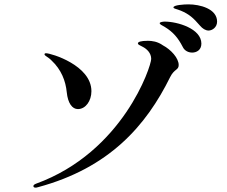

<svg xmlns="http://www.w3.org/2000/svg" viewBox="-20 -868 1040 880"><path d="M936 -728C952 -728 975 -742 975 -769C975 -828 896 -848 844 -848C823 -848 775 -845 775 -834C775 -828 790 -827 809 -819C847 -803 866 -786 897 -750C908 -737 922 -728 936 -728ZM861 -627C880 -627 903 -638 903 -668C903 -737 793 -769 735 -769C728 -769 712 -767 712 -762C712 -756 721 -753 736 -744C774 -721 797 -693 817 -654C826 -634 845 -627 861 -627ZM142 -8C146 -8 147 -8 154 -10C481 -98 650 -292 760 -515C779 -553 799 -546 799 -570C799 -602 763 -641 727 -660C702 -678 676 -681 658 -681C625 -681 612 -676 612 -669C612 -664 619 -661 633 -654C653 -644 673 -625 673 -598C673 -564 544 -171 145 -26C137 -23 133 -19 133 -15C133 -11 137 -8 142 -8ZM337 -368C372 -368 399 -405 399 -450C399 -569 214 -624 191 -624C186 -624 184 -622 184 -619C184 -612 202 -606 216 -591C261 -549 281 -497 286 -445C291 -395 311 -368 337 -368Z"/></svg>

Font: Shippori Mincho OTF SemiBold
Style: Regular
Weight: 600
Designer: FONTDASU
Foundry: FONTDASU / Google Inc. / but / Adobe
Version: Version 3.300;hotconv 1.0.109;makeotfexe 2.5.65596